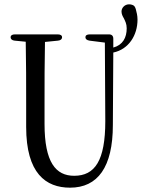

<svg xmlns="http://www.w3.org/2000/svg" viewBox="-20 -865 656 888"><path d="M186 -292V-386C186 -483 186 -578 188 -671L248 -677C260 -678 267 -684 267 -693C267 -701 260 -706 247 -706H49C36 -706 29 -701 29 -693C29 -684 36 -678 48 -677L99 -672C101 -577 101 -481 101 -386V-278C101 -63 192 3 304 3C432 3 502 -92 502 -287L504 -622C576 -637 616 -703 616 -774C616 -793 612 -808 608 -823C605 -832 602 -839 593 -842C588 -844 583 -845 577 -845C556 -845 542 -828 542 -812C542 -800 547 -790 553 -780C559 -767 566 -755 566 -734C566 -691 548 -657 504 -645V-686C504 -699 497 -706 484 -706H395C382 -706 375 -701 375 -693C375 -684 382 -679 394 -677L465 -668L467 -305C467 -122 419 -52 323 -52C238 -52 186 -114 186 -292Z"/></svg>

Font: 寒蝉锦书宋 CompactLight
Style: Bold
Weight: 400
Width: 4
Designer: 寒蝉锦书宋{Warren} 思源宋体{Ryoko NISHIZUKA 西塚涼子 (kana & ideographs); Frank Grießhammer (Latin, Greek & Cyrillic); Wenlong ZHANG 
Foundry: Adobe & ChillType
Version: Version 2.000;Glyphs 3.1.1 (3135)